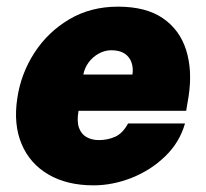

<svg xmlns="http://www.w3.org/2000/svg" viewBox="-20 -547 620 577"><path d="M261 10Q181 10 125.2 -22.8Q69.5 -55.5 44.8 -114.5Q20 -173.5 32 -252Q43 -326 83.5 -388.5Q124 -451 188.2 -489Q252.5 -527 334.5 -527Q419 -527 469.8 -492Q520.5 -457 539.5 -396.2Q558.5 -335.5 547 -259L539.5 -214H216Q210.5 -183 217.2 -163.5Q224 -144 240 -135Q256 -126 277 -126Q303.5 -126 326 -136Q348.5 -146 365 -176H536Q519.5 -118.5 476 -76.8Q432.5 -35 375.5 -12.5Q318.5 10 261 10ZM230.5 -323H378Q381 -342.5 375.2 -359.2Q369.5 -376 354.5 -386Q339.5 -396 314.5 -396Q295 -396 276.8 -386Q258.5 -376 246.2 -359.2Q234 -342.5 230.5 -323Z"/></svg>

Font: Public Sans Thin Black
Style: Italic
Weight: 900
Italic angle: -8°
Version: Version 2.001